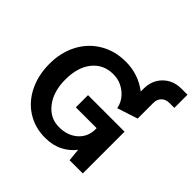

<svg xmlns="http://www.w3.org/2000/svg" viewBox="-208 -1038 1245 1245"><g transform="rotate(45 414.5 -415.5)"><path d="M709 -502.9 567.9 -457Q555.2 -517.6 506.1 -556.4Q457 -595.2 394 -595.2Q305.2 -595.2 251.7 -529.5Q198.2 -463.9 198.2 -350.1Q198.2 -241.2 251.2 -172.1Q304.2 -103 387.2 -103Q465.8 -103 515.4 -147.2Q564.9 -191.4 564.9 -261.2V-271H374V-382.8H709V0H587.9L579.1 -86.9Q546.4 -43.5 494.1 -16.8Q441.9 9.8 372.1 9.8Q279.8 9.8 207 -35.9Q134.3 -81.5 93.8 -163.8Q53.2 -246.1 53.2 -350.1Q53.2 -454.1 96.4 -536.1Q139.6 -618.2 217.5 -664.1Q295.4 -710 394 -710Q509.3 -710 599.1 -641.1V-667Q599.1 -743.2 647.9 -792Q696.8 -840.8 772.9 -840.8H828.1V-720.2H783.2Q749.5 -720.2 729.2 -700Q709 -679.7 709 -646Z"/></g></svg>

Font: LT Superior
Style: Bold
Weight: 400
Designer: Daniel Lyons
Foundry: LyonsType
Version: Version 1.000